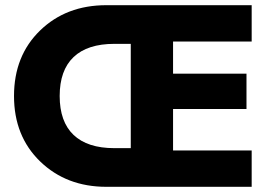

<svg xmlns="http://www.w3.org/2000/svg" viewBox="-20 -720 1025 740"><path d="M484 -551H421Q317 -551 263.5 -500Q210 -449 210 -350Q210 -251 263.5 -200Q317 -149 421 -149H484ZM950 -140V0H390Q236 0 135 -97.5Q34 -195 34 -350Q34 -505 134.5 -602.5Q235 -700 390 -700H950V-560H647V-436H930V-300H647V-140Z"/></svg>

Font: renner_700bold
Style: Bold
Weight: 700
Version: Version 003.000 ; ttfautohint (v0.97) -l 8 -r 50 -G 200 -x 1